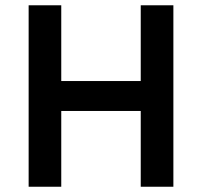

<svg xmlns="http://www.w3.org/2000/svg" viewBox="-20 -710 768 730"><path d="M88.9 0V-689.9H212.9V-401.9H515.1V-689.9H639.2V0H515.1V-288.1H212.9V0Z"/></svg>

Font: HK Grotesk Legacy
Style: Bold
Weight: 700
Designer: Alfredo Marco Pradil
Foundry: Hanken Design Co.
Version: Version 2.022;PS 002.022;hotconv 1.0.88;makeotf.lib2.5.64775